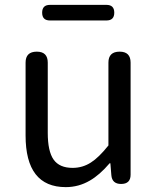

<svg xmlns="http://www.w3.org/2000/svg" viewBox="-20 -755 647 788"><path d="M250 13Q85 13 85 -199V-498Q85 -543 131 -543Q176 -543 176 -498V-210Q176 -134 200 -100Q224 -66 278 -66Q319 -66 353 -88Q385 -108 425 -158V-498Q425 -543 471 -543Q516 -543 516 -498V-271V-38Q516 0 477 0Q440 0 437 -36L433 -85H430Q389 -37 349 -14Q303 13 250 13ZM185 -671Q153 -671 153 -703Q153 -735 185 -735H417Q449 -735 449 -703Q449 -671 417 -671H301Z"/></svg>

Font: GenSenRounded JP R
Style: Regular
Weight: 400
Version: Version 1.501;PS 1;hotconv 16.6.51;makeotf.lib2.5.65220